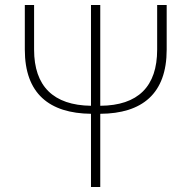

<svg xmlns="http://www.w3.org/2000/svg" viewBox="-20 -746 764 766"><path d="M343 0H380V-292C547 -293 645 -372 645 -548V-726H607V-548C607 -401 531 -325 380 -324V-726H343V-324C193 -326 116 -402 116 -548V-726H79V-548C79 -373 176 -294 343 -292Z"/></svg>

Font: Noto Sans JP Thin
Style: Regular
Weight: 100
Designer: Ryoko NISHIZUKA 西塚涼子 (kana, bopomofo & ideographs); Paul D. Hunt (Latin, Greek & Cyrillic); Sandoll Communications 산돌커뮤니
Foundry: Adobe
Version: Version 2.004;hotconv 1.0.118;makeotfexe 2.5.65603